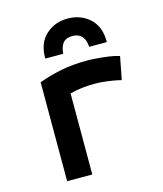

<svg xmlns="http://www.w3.org/2000/svg" viewBox="-113 -838 785 922"><g transform="rotate(-15 280.0 -377.0)"><path d="M106 0V-492Q161 -512 218.5 -523.5Q276 -535 348 -535Q366 -535 394 -533Q422 -531 452 -527Q482 -523 507 -515L485 -401Q466 -406 441.5 -410Q417 -414 394 -416Q371 -418 352 -418Q322 -418 292 -414.5Q262 -411 231 -403V0ZM157 -596Q156 -672 200.5 -713Q245 -754 310 -754Q375 -754 419.5 -713Q464 -672 463 -596H375Q374 -620 365.5 -636Q357 -652 343.5 -659.5Q330 -667 310 -667Q290 -667 276.5 -659.5Q263 -652 255.5 -636Q248 -620 246 -596Z"/></g></svg>

Font: Ubuntu Sans Mono SemiBold
Style: Regular
Weight: 600
Monospace: yes
Designer: Dalton Maag Ltd
Foundry: Dalton Maag Ltd
Version: Version 1.006